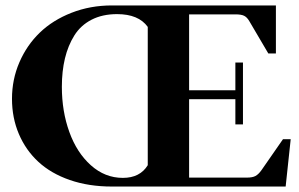

<svg xmlns="http://www.w3.org/2000/svg" viewBox="-20 -683 1095 703"><path d="M389.2 0Q304.7 0 235.6 -23.9Q166.5 -47.9 120.4 -90.6Q74.2 -133.3 49.1 -192.4Q23.9 -251.5 23.9 -321.3Q23.9 -392.1 51 -454.8Q78.1 -517.6 125.7 -563.5Q173.3 -609.4 241.9 -636.2Q310.5 -663.1 390.1 -663.1H990.2V-487.3H962.4L892.6 -606Q884.3 -620.1 873.8 -625.2Q863.3 -630.4 842.3 -630.4H672.4V-352.5H841.8V-454.1H869.6V-227.5H841.8V-319.8H672.4V-32.7H884.3Q904.3 -32.7 915.3 -38.6Q926.3 -44.4 937.5 -60.1L1016.1 -173.3H1044.4L1025.9 0ZM429.7 -31.7Q492.7 -31.7 521 -78.1V-584.5Q487.3 -631.3 408.7 -631.3Q355 -631.3 315.2 -610.8Q275.4 -590.3 252.2 -553.2Q229 -516.1 217.8 -469.2Q206.5 -422.4 206.5 -365.2Q206.5 -275.4 233.9 -199.7Q261.2 -124 312.7 -77.9Q364.3 -31.7 429.7 -31.7Z"/></svg>

Font: Elstob 14pt
Style: Bold
Weight: 700
Designer: Peter S. Baker
Version: Version 1.015